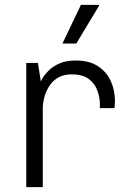

<svg xmlns="http://www.w3.org/2000/svg" viewBox="-20 -770 524 790"><path d="M88 0V-511H136L148 -435Q148 -436 155.5 -449Q163 -462 179.5 -479Q196 -496 223.5 -508.5Q251 -521 292 -521Q347 -521 382.5 -498Q418 -475 435.5 -437Q453 -399 453 -354Q453 -344 452 -335.5Q451 -327 451 -325H391V-342Q391 -368 381 -396.5Q371 -425 346 -444.5Q321 -464 275 -464Q241 -464 218 -450Q195 -436 181.5 -414Q168 -392 162 -368Q156 -344 156 -325V0ZM237 -591 313 -750H387L388 -747L294 -591Z"/></svg>

Font: Chivo Medium ExtraLight
Style: Regular
Weight: 250
Version: Version 2.002